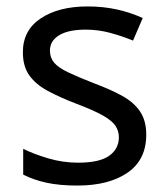

<svg xmlns="http://www.w3.org/2000/svg" viewBox="-20 -566 519 596"><path d="M434 -148Q434 -70 376 -30Q318 10 220 10Q164 10 123.5 1Q83 -8 52 -24V-104Q84 -88 129.5 -74.5Q175 -61 222 -61Q289 -61 319 -82.5Q349 -104 349 -140Q349 -160 338 -176Q327 -192 298.5 -208Q270 -224 217 -244Q165 -264 128 -284Q91 -304 71 -332Q51 -360 51 -404Q51 -472 106.5 -509Q162 -546 252 -546Q301 -546 343.5 -536.5Q386 -527 423 -510L393 -440Q359 -454 322 -464Q285 -474 246 -474Q192 -474 163.5 -456.5Q135 -439 135 -409Q135 -387 148 -371.5Q161 -356 191.5 -341.5Q222 -327 273 -307Q324 -288 360 -268Q396 -248 415 -219.5Q434 -191 434 -148Z"/></svg>

Font: Noto Sans Mandaic
Style: Regular
Weight: 400
Designer: Monotype Design Team
Foundry: Monotype Imaging Inc.
Version: Version 2.002; ttfautohint (v1.8.4.7-5d5b)